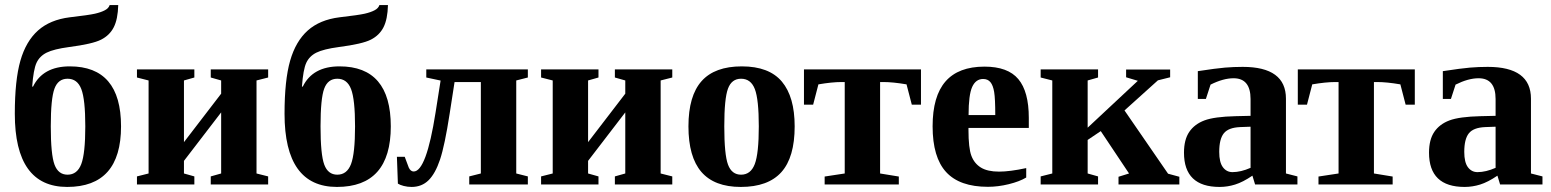

<svg xmlns="http://www.w3.org/2000/svg" viewBox="-20 -736 6189 766"><path d="M39.1 -282.2Q39.1 -416 61.3 -493.7Q83.5 -571.3 131.6 -614.3Q179.7 -657.2 258.3 -667Q334.5 -675.8 358.9 -681.4Q383.3 -687 398.4 -695.1Q413.6 -703.1 417.5 -715.8H451.7Q450.2 -659.2 433.8 -627.2Q417.5 -595.2 383.5 -577.9Q349.6 -560.5 255.4 -548.3Q194.3 -540 166.3 -526.1Q138.2 -512.2 125.7 -485.4Q113.3 -458.5 108.4 -390.6H111.8Q151.4 -471.2 258.3 -471.2Q462.9 -471.2 462.9 -231.9Q462.9 9.8 248 9.8Q39.1 9.8 39.1 -282.2ZM320.3 -231.9Q320.3 -339.4 304.4 -380.6Q288.6 -421.9 249.5 -421.9Q211.9 -421.9 197.3 -382.3Q182.6 -342.8 182.6 -231.9Q182.6 -119.1 197.5 -79.1Q212.4 -39.1 249.5 -39.1Q288.1 -39.1 304.2 -81.3Q320.3 -123.5 320.3 -231.9Z M820.8 0V-32.2L862.3 -43.9V-287.6L713.9 -94.2V-43.9L755.4 -32.2V0H526.4V-32.2L572.8 -43.9V-415L526.4 -426.8V-459H755.4V-426.8L713.9 -415V-168.9L862.3 -362.3V-415L820.8 -426.8V-459H1049.8V-426.8L1003.4 -415V-43.9L1049.8 -32.2V0Z M1115.2 -282.2Q1115.2 -416 1137.5 -493.7Q1159.7 -571.3 1207.8 -614.3Q1255.9 -657.2 1334.5 -667Q1410.6 -675.8 1435.1 -681.4Q1459.5 -687 1474.6 -695.1Q1489.7 -703.1 1493.7 -715.8H1527.8Q1526.4 -659.2 1510 -627.2Q1493.7 -595.2 1459.7 -577.9Q1425.8 -560.5 1331.5 -548.3Q1270.5 -540 1242.4 -526.1Q1214.4 -512.2 1201.9 -485.4Q1189.5 -458.5 1184.6 -390.6H1188Q1227.5 -471.2 1334.5 -471.2Q1539.1 -471.2 1539.1 -231.9Q1539.1 9.8 1324.2 9.8Q1115.2 9.8 1115.2 -282.2ZM1396.5 -231.9Q1396.5 -339.4 1380.6 -380.6Q1364.7 -421.9 1325.7 -421.9Q1288.1 -421.9 1273.4 -382.3Q1258.8 -342.8 1258.8 -231.9Q1258.8 -119.1 1273.7 -79.1Q1288.6 -39.1 1325.7 -39.1Q1364.3 -39.1 1380.4 -81.3Q1396.5 -123.5 1396.5 -231.9Z M1630.4 -51.8Q1680.7 -51.8 1717.8 -287.6L1737.8 -414.6L1680.7 -426.8V-459H2085.9V-426.8L2039.6 -415V-43.9L2085.9 -32.2V0H1852.1V-32.2L1898.4 -43.9V-408.7H1793.5L1773.9 -282.2Q1754.4 -155.8 1735.6 -99.6Q1716.8 -43.5 1689.7 -16.8Q1662.6 9.8 1622.1 9.8Q1606 9.8 1590.8 5.9Q1575.7 2 1567.4 -3.4L1563.5 -110.4H1594.7L1610.8 -67.4Q1618.2 -51.8 1630.4 -51.8Z M2433.1 0V-32.2L2474.6 -43.9V-287.6L2326.2 -94.2V-43.9L2367.7 -32.2V0H2138.7V-32.2L2185.1 -43.9V-415L2138.7 -426.8V-459H2367.7V-426.8L2326.2 -415V-168.9L2474.6 -362.3V-415L2433.1 -426.8V-459H2662.1V-426.8L2615.7 -415V-43.9L2662.1 -32.2V0Z M3150.4 -231.9Q3150.4 -108.4 3097.4 -49.3Q3044.4 9.8 2935.5 9.8Q2830.1 9.8 2778.3 -50Q2726.6 -109.9 2726.6 -231.9Q2726.6 -353.5 2779.1 -412.4Q2831.5 -471.2 2939.5 -471.2Q3048.3 -471.2 3099.4 -410.4Q3150.4 -349.6 3150.4 -231.9ZM3007.3 -231.9Q3007.3 -339.4 2991.5 -380.6Q2975.6 -421.9 2936.5 -421.9Q2898.9 -421.9 2884.3 -382.3Q2869.6 -342.8 2869.6 -231.9Q2869.6 -119.1 2884.5 -79.1Q2899.4 -39.1 2936.5 -39.1Q2975.1 -39.1 2991.2 -81.3Q3007.3 -123.5 3007.3 -231.9Z M3654.3 -459V-318.4H3617.7L3596.7 -399.4Q3542.5 -408.7 3504.4 -408.7H3491.2V-43.9L3565.9 -31.7V0H3270V-31.7L3350.1 -43.9V-408.7H3337.4Q3299.3 -408.7 3245.1 -399.4L3224.1 -318.4H3187.5V-459Z M3907.7 -470.2Q4001 -470.2 4042.7 -420.4Q4084.5 -370.6 4084.5 -265.6V-225.6H3843.8V-217.8Q3843.8 -145 3855.5 -114.3Q3867.2 -83.5 3893.6 -67.4Q3919.9 -51.3 3965.8 -51.3Q4008.8 -51.3 4074.2 -65.4V-27.8Q4047.4 -11.7 4004.6 -1.2Q3961.9 9.3 3921.4 9.3Q3808.6 9.3 3754.6 -49.6Q3700.7 -108.4 3700.7 -231.9Q3700.7 -352.1 3752.2 -411.1Q3803.7 -470.2 3907.7 -470.2ZM3902.3 -420.9Q3873 -420.9 3858.6 -389.2Q3844.2 -357.4 3844.2 -276.9H3950.7Q3950.7 -342.3 3946.3 -368.9Q3941.9 -395.5 3931.4 -408.2Q3920.9 -420.9 3902.3 -420.9Z M4319.3 -226.6 4519.5 -413.6 4472.7 -427.7V-458.5H4648.4V-427.7L4599.6 -415.5L4466.3 -295.4L4640.1 -43L4685.1 -30.8V0H4442.4V-30.8L4484.4 -43.9L4371.6 -212.9L4319.3 -177.7V-43.9L4360.8 -32.2V0H4131.8V-32.2L4178.2 -43.9V-415L4131.8 -426.8V-459H4360.8V-426.8L4319.3 -415Z M4938 -469.2Q5110.4 -469.2 5110.4 -342.3V-43.9L5156.2 -32.2V0H4987.3L4976.6 -35.2Q4938.5 -9.3 4907.7 0.2Q4877 9.8 4845.7 9.8Q4703.6 9.8 4703.6 -127Q4703.6 -178.7 4724.6 -209.7Q4745.6 -240.7 4785.2 -255.6Q4824.7 -270.5 4909.7 -272.5L4969.2 -273.9V-340.8Q4969.2 -423.8 4901.4 -423.8Q4860.4 -423.8 4809.6 -398.4L4791 -341.3H4758.8V-452.1Q4832.5 -463.4 4867.2 -466.3Q4901.9 -469.2 4938 -469.2ZM4969.2 -230.5 4928.2 -229Q4880.9 -227.1 4862.5 -204.1Q4844.2 -181.2 4844.2 -129.9Q4844.2 -88.4 4858.9 -68.8Q4873.5 -49.3 4897 -49.3Q4930.2 -49.3 4969.2 -66.4Z M5624.5 -459V-318.4H5587.9L5566.9 -399.4Q5512.7 -408.7 5474.6 -408.7H5461.4V-43.9L5536.1 -31.7V0H5240.2V-31.7L5320.3 -43.9V-408.7H5307.6Q5269.5 -408.7 5215.3 -399.4L5194.3 -318.4H5157.7V-459Z M5915.5 -469.2Q6087.9 -469.2 6087.9 -342.3V-43.9L6133.8 -32.2V0H5964.8L5954.1 -35.2Q5916 -9.3 5885.3 0.2Q5854.5 9.8 5823.2 9.8Q5681.2 9.8 5681.2 -127Q5681.2 -178.7 5702.1 -209.7Q5723.1 -240.7 5762.7 -255.6Q5802.2 -270.5 5887.2 -272.5L5946.8 -273.9V-340.8Q5946.8 -423.8 5878.9 -423.8Q5837.9 -423.8 5787.1 -398.4L5768.6 -341.3H5736.3V-452.1Q5810.1 -463.4 5844.7 -466.3Q5879.4 -469.2 5915.5 -469.2ZM5946.8 -230.5 5905.8 -229Q5858.4 -227.1 5840.1 -204.1Q5821.8 -181.2 5821.8 -129.9Q5821.8 -88.4 5836.4 -68.8Q5851.1 -49.3 5874.5 -49.3Q5907.7 -49.3 5946.8 -66.4Z"/></svg>

Font: Tinos
Style: Bold
Weight: 700
Designer: Steve Matteson
Foundry: Monotype Imaging Inc.
Version: Version 1.23